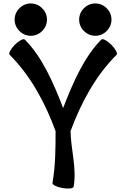

<svg xmlns="http://www.w3.org/2000/svg" viewBox="-20 -1074 740 1116"><path d="M253 -960C253 -985 243 -1009 225 -1026C208 -1044 184 -1054 159 -1054C134 -1054 110 -1044 93 -1026C75 -1009 65 -985 65 -960C65 -935 75 -911 93 -894C110 -876 134 -866 159 -866C184 -866 208 -876 225 -894C243 -911 253 -935 253 -960ZM628 -960C628 -985 618 -1009 600 -1026C583 -1044 559 -1054 534 -1054C509 -1054 485 -1044 468 -1026C450 -1009 440 -985 440 -960C440 -935 450 -911 468 -894C485 -876 509 -866 534 -866C559 -866 583 -876 600 -894C618 -911 628 -935 628 -960ZM36 -756C159 -632 243 -476 303 -312C303 -217 303 -112 285 -11C283 0 309 13 343 19C377 25 406 22 408 11C427 -96 392 -204 390 -312C451 -476 534 -632 658 -756C665 -763 652 -789 627 -814C603 -838 577 -852 569 -844C471 -746 404 -595 347 -446C290 -595 223 -746 124 -844C117 -852 91 -838 66 -814C42 -789 28 -763 36 -756Z"/></svg>

Font: Nupuram
Style: Bold
Weight: 700
Designer: Santhosh Thottingal (santhosh.thottingal@gmail.com)
Foundry: SMC
Version: Version 1.000